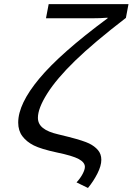

<svg xmlns="http://www.w3.org/2000/svg" viewBox="-20 -745 650 942"><path d="M166 -167Q166 -136.7 190.9 -116.9Q215.8 -97.2 265.6 -85.9L318.8 -72.8Q390.6 -54.2 417.5 -41Q444.3 -27.8 460.7 -8.5Q477.1 10.7 477.1 39.1Q477.1 68.4 458 106.2Q439 144 411.6 177.2L355.5 149.9Q374 129.9 385.3 108.6Q396.5 87.4 396.5 73.7Q396.5 51.8 366.5 35.4Q336.4 19 258.3 2.9Q181.2 -13.7 145.8 -31.5Q110.4 -49.3 89.8 -76.7Q69.3 -104 69.3 -143.6Q69.3 -235.4 173.1 -359.9Q276.9 -484.4 507.8 -655.3L508.3 -658.2Q473.1 -655.3 431.2 -655.3H205.6L218.8 -724.6H610.4L597.7 -657.2Q439.5 -535.6 348.4 -447Q257.3 -358.4 211.7 -285.9Q166 -213.4 166 -167Z"/></svg>

Font: Cousine
Style: Italic
Weight: 400
Italic angle: -12°
Monospace: yes
Designer: Steve Matteson
Foundry: Monotype Imaging Inc.
Version: Version 1.21